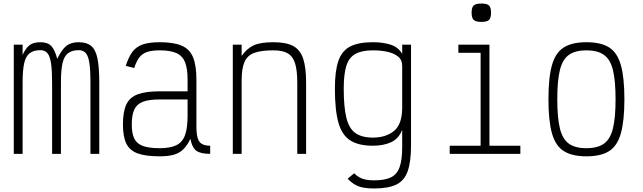

<svg xmlns="http://www.w3.org/2000/svg" viewBox="-20 -871 3640 1087"><path d="M58 0V-618H108V-560Q127 -601 149 -616.5Q171 -632 209 -632Q249 -632 269.5 -611.5Q290 -591 304 -538Q330 -591 356 -611.5Q382 -632 426 -632Q470 -632 495.5 -611.5Q521 -591 531.5 -541.5Q542 -492 542 -406V0H492V-406Q492 -475 486 -514.5Q480 -554 465.5 -570.5Q451 -587 426 -587Q388 -587 365.5 -570Q343 -553 334 -513.5Q325 -474 325 -404V0H275V-400Q275 -471 269 -512Q263 -553 248.5 -570Q234 -587 209 -587Q171 -587 148.5 -570Q126 -553 117 -513.5Q108 -474 108 -404V0Z M884 14Q805 14 759.5 -2.5Q714 -19 695 -58.5Q676 -98 676 -166Q676 -238 695 -279Q714 -320 759.5 -337Q805 -354 884 -354H1042V-419Q1042 -483 1027.5 -519Q1013 -555 978.5 -570.5Q944 -586 884 -586Q841 -586 813.5 -577Q786 -568 769 -546Q752 -524 740 -486L692 -498Q708 -549 730.5 -578.5Q753 -608 790 -620Q827 -632 884 -632Q963 -632 1008.5 -612.5Q1054 -593 1073 -546.5Q1092 -500 1092 -419V-156Q1092 -114 1099 -90Q1106 -66 1123.5 -56Q1141 -46 1170 -46V0Q1115 0 1091 -18Q1067 -36 1058 -85Q1040 -48 1018 -26Q996 -4 964 5Q932 14 884 14ZM884 -32Q944 -32 978.5 -49Q1013 -66 1027.5 -106Q1042 -146 1042 -216V-308H884Q824 -308 789.5 -295Q755 -282 740.5 -251Q726 -220 726 -166Q726 -115 740.5 -86Q755 -57 789.5 -44.5Q824 -32 884 -32Z M1298 0V-618H1348V-554Q1376 -595 1414.5 -613.5Q1453 -632 1528 -632Q1599 -632 1639 -611Q1679 -590 1696 -540Q1713 -490 1713 -403V0H1663V-403Q1663 -473 1650.5 -512.5Q1638 -552 1609 -569Q1580 -586 1528 -586Q1460 -586 1420.5 -572Q1381 -558 1364.5 -521Q1348 -484 1348 -414V0Z M2098 196Q2062 196 2036 191Q2010 186 1989.5 174Q1969 162 1948 141L1985 110Q2000 125 2015.5 133.5Q2031 142 2051 146Q2071 150 2098 150Q2159 150 2193.5 133Q2228 116 2242.5 74.5Q2257 33 2257 -38V-136Q2237 -85 2193.5 -65.5Q2150 -46 2091 -46Q2010 -46 1963 -76Q1916 -106 1896 -176.5Q1876 -247 1876 -370Q1876 -470 1896 -527Q1916 -584 1963 -608Q2010 -632 2091 -632Q2149 -632 2192 -618Q2235 -604 2257 -566V-618H2307V-47Q2307 45 2288 98.5Q2269 152 2223.5 174Q2178 196 2098 196ZM2091 -92Q2165 -92 2211 -130Q2257 -168 2257 -262V-498Q2257 -532 2233.5 -551Q2210 -570 2172.5 -578Q2135 -586 2091 -586Q2029 -586 1992.5 -566Q1956 -546 1941 -499Q1926 -452 1926 -370Q1926 -265 1941 -204Q1956 -143 1992.5 -117.5Q2029 -92 2091 -92Z M2701 0V-603L2732 -572H2575V-618H2751V0ZM2526 0V-46H2926V0ZM2705 -747Q2674 -747 2662 -758Q2650 -769 2650 -799Q2650 -829 2662 -840Q2674 -851 2705 -851Q2737 -851 2748.5 -840Q2760 -829 2760 -799Q2760 -769 2748.5 -758Q2737 -747 2705 -747Z M3300 14Q3219 14 3172 -15.5Q3125 -45 3105 -116Q3085 -187 3085 -309Q3085 -432 3105 -502.5Q3125 -573 3172 -602.5Q3219 -632 3300 -632Q3382 -632 3428.5 -602.5Q3475 -573 3495 -502.5Q3515 -432 3515 -309Q3515 -187 3495 -116Q3475 -45 3428.5 -15.5Q3382 14 3300 14ZM3300 -32Q3363 -32 3399 -57.5Q3435 -83 3450 -143.5Q3465 -204 3465 -309Q3465 -415 3450 -475Q3435 -535 3399 -560.5Q3363 -586 3300 -586Q3237 -586 3201 -560.5Q3165 -535 3150 -475Q3135 -415 3135 -309Q3135 -204 3150 -143.5Q3165 -83 3201 -57.5Q3237 -32 3300 -32Z"/></svg>

Font: Victor Mono Thin
Style: Regular
Weight: 100
Monospace: yes
Designer: Rune Bjørnerås
Version: Version 1.561;gftools[0.9.30]